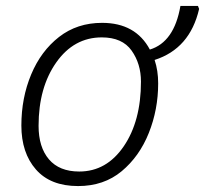

<svg xmlns="http://www.w3.org/2000/svg" viewBox="-20 -618 691 647"><path d="M243 9Q330 9 390 -41Q450 -91 481.5 -170Q513 -249 513 -337Q513 -380 501 -416Q620 -454 651 -588L647 -598H588Q567 -476 485 -451Q437 -541 324 -541Q240 -541 179 -493.5Q118 -446 85 -367Q52 -288 52 -195Q52 -103 101 -47Q150 9 243 9ZM247 -40Q180 -40 145 -81Q110 -122 110 -194Q110 -323 169.5 -407.5Q229 -492 323 -492Q392 -492 423.5 -447.5Q455 -403 455 -343Q455 -210 397 -125Q339 -40 247 -40Z"/></svg>

Font: Noto Sans UI Light
Style: Italic
Weight: 300
Italic angle: -12°
Designer: Monotype Design Team
Foundry: Monotype Imaging Inc.
Version: Version 1.901